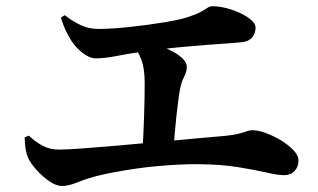

<svg xmlns="http://www.w3.org/2000/svg" viewBox="-20 -679 1040 627"><path d="M764.6 -540.6Q748.1 -539 720.9 -537.1Q693.7 -535.1 657.7 -532.6Q621.7 -530 577.1 -525.8Q532.4 -521.7 481.6 -515.1Q410.7 -505.9 366 -497.1Q321.3 -488.4 293.5 -488.4Q273.2 -488.4 251.3 -505Q229.5 -521.6 214.7 -543.3Q202.5 -562.3 193.4 -582.3Q184.3 -602.3 178.9 -621.6L191.4 -629.5Q216.6 -609.7 243.4 -597.1Q270.3 -584.5 301 -584.5Q342.3 -584.5 400.9 -590.6Q459.6 -596.8 517.5 -606.3Q566.3 -614.3 594.2 -623.4Q622 -632.5 636.1 -640.5Q650.2 -648.4 657.6 -653.5Q664.9 -658.6 673.7 -658.6Q694.9 -658.6 719.1 -652.5Q743.3 -646.3 765 -636Q786.7 -625.6 800.6 -613.4Q814.6 -601.2 814.6 -589.1Q814.6 -570.6 803.3 -556.7Q792.1 -542.8 764.6 -540.6ZM421 -550.3Q447.7 -545.8 477.3 -537.1Q506.9 -528.4 532.6 -516.5Q558.2 -504.6 574.1 -490.1Q590 -475.7 590 -460.1Q590 -445.2 581.2 -428.2Q572.4 -411.2 568.2 -389.9Q564.8 -371.2 561.7 -347.5Q558.6 -323.8 555.8 -297.2Q553.1 -270.7 550.5 -242.3Q547.9 -213.9 546.2 -185.4L444.7 -181.8Q446.7 -206.8 448 -236.4Q449.3 -266.1 450.4 -296.8Q451.5 -327.5 452 -356.5Q452.5 -385.5 452.5 -408.8Q452.5 -454.6 441.8 -483.5Q431.2 -512.5 411.1 -536.2ZM60.6 -230.2 74.3 -236.1Q95.6 -215.6 119.3 -203.1Q142.9 -190.5 172.3 -190.5Q197.9 -190.5 247.5 -194.2Q297.2 -197.8 360.2 -203.2Q423.3 -208.6 489.3 -214.9Q555.3 -221.2 615.2 -226.5Q675.1 -231.9 716.6 -235.4Q745.1 -238.5 761 -242.7Q776.8 -246.9 786 -250.4Q795.2 -253.8 803.1 -253.8Q823 -253.8 848.6 -244.4Q874.3 -234.9 898.6 -220Q922.9 -205 938.8 -188Q954.7 -170.9 954.7 -155.2Q954.7 -134.3 942.1 -120.6Q929.5 -106.9 907.6 -106.9Q888.1 -106.9 849.6 -115.7Q811 -124.6 755.9 -133.4Q700.8 -142.2 631.5 -142.7Q601.4 -143.3 566.2 -141.5Q530.9 -139.8 494.2 -136.5Q457.5 -133.3 421.7 -128Q385.8 -122.7 353.5 -116.7Q321.1 -110.6 295.4 -104.1Q259.5 -94.5 231.7 -83.1Q203.9 -71.7 182.5 -71.7Q163 -71.7 139.9 -87.9Q116.8 -104.1 97.9 -125.6Q78.9 -147.2 72.2 -162.7Q66.4 -176.1 63.8 -191.3Q61.2 -206.4 60.6 -230.2Z"/></svg>

Font: Early Summer Mincho VF
Style: Regular
Weight: 250
Designer: GuiWonder
Version: Version 1.002